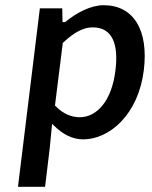

<svg xmlns="http://www.w3.org/2000/svg" viewBox="-20 -523 584 737"><path d="M187 -41C221 -7 259 12 299 12C401 12 511 -84 532 -253C551 -407 493 -503 378 -503C328 -503 274 -474 231 -439L230 -438H220L219 -491H133L49 194H153L171 45L180 -48ZM191 -118 221 -358 223 -360C265 -399 300 -418 336 -418C411 -418 436 -354 423 -252C409 -136 352 -73 286 -73C257 -73 224 -84 193 -116Z"/></svg>

Font: Falling Sky
Style: LightObl
Weight: 400
Designer: Paul D. Hunt
Foundry: Adobe Systems Incorporated
Version: Version 1.02